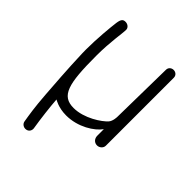

<svg xmlns="http://www.w3.org/2000/svg" viewBox="-196 -605 892 892"><g transform="rotate(45 250.0 -159.5)"><path d="M65 -256C68 -158 77 -41 80 0C86 83 93 122 99 159C101 172 113 181 126 181C143.5 181 152.6 168 152.6 154.7C152.6 152.8 152.4 150.9 152 149C144 101 135 26 132 -18C132 -18 164 3 216 3C293 3 360 -40 385 -76V-33C385 -15 397 0 416 0C432 0 446 -13 446 -28V-475C446 -490 434 -500 420 -500C406 -500 394 -490 394 -475L389 -161C389 -161 389 -133 376 -118C355 -94 285 -46 216 -46C136 -46 119 -106 119 -292C119 -385.4 132.1 -449.8 132.1 -475.5C132.1 -489.7 118.5 -500 104 -500C90 -500 81 -495 77 -466C72.5 -431.7 64.7 -351 64.7 -278.9C64.7 -271.2 64.8 -263.5 65 -256Z"/></g></svg>

Font: Comic Neue
Style: Normal
Weight: 400
Designer: Craig Rozynski
Foundry: Craig Rozynski
Version: Version 2.003